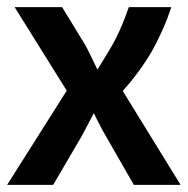

<svg xmlns="http://www.w3.org/2000/svg" viewBox="-25 -518 526 538"><path d="M124 0H-5L162 -264L16 -498H149L212 -395Q222 -378 248 -323Q284 -381 291 -394Q311 -431 325 -468L336 -498H455L443 -464Q425 -419 401 -375Q367 -317 319 -263L481 0H350L276 -129Q256 -163 238 -201Q231 -188 218 -163Q205 -138 199 -128Z"/></svg>

Font: Amaranth
Style: Regular
Weight: 400
Designer: Gesine Todt
Foundry: Gesine Todt
Version: Version 1.000